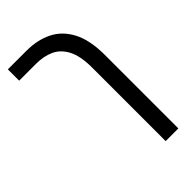

<svg xmlns="http://www.w3.org/2000/svg" viewBox="-252 -668 984 984"><g transform="rotate(-45 240.0 -176.0)"><path d="M329 240V-292Q329 -377 304 -424.5Q279 -472 236.5 -491Q194 -510 141 -510H17V-592H152Q230 -592 290.5 -562.5Q351 -533 386 -467Q421 -401 421 -292V240Z"/></g></svg>

Font: Noto Sans Hebrew SemiCondensed
Style: Regular
Weight: 400
Width: 4
Designer: Monotype Design Team
Foundry: Monotype Imaging Inc.
Version: Version 2.004; ttfautohint (v1.8.4.7-5d5b)